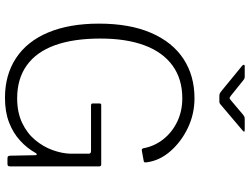

<svg xmlns="http://www.w3.org/2000/svg" viewBox="-136 -858 1004 772"><g transform="rotate(90 366.0 -472.0)"><path d="M373 10Q281 10 213.5 -34.5Q146 -79 110.5 -164Q75 -249 75 -368Q75 -491 112 -577Q149 -663 216.5 -707.5Q284 -752 375 -752Q439 -752 495 -725Q551 -698 589 -654Q627 -610 633 -557Q633 -553 632.5 -551Q632 -549 628 -548L584 -540Q581 -540 579 -541.5Q577 -543 576 -547Q568 -591 540 -626.5Q512 -662 469.5 -682.5Q427 -703 375 -703Q298 -703 244 -664Q190 -625 162.5 -551.5Q135 -478 135 -374Q135 -265 162 -190.5Q189 -116 243 -77.5Q297 -39 375 -39Q432 -39 474 -59Q516 -79 543 -111.5Q570 -144 583.5 -181.5Q597 -219 598 -253V-327Q598 -336 587 -336H404Q400 -336 398 -337.5Q396 -339 396 -343V-370Q396 -377 402 -377H641Q645 -377 647 -375Q649 -373 649 -369V-11Q649 -4 646.5 -2Q644 0 639 0H620Q614 0 610.5 -1Q607 -2 606 -10L604 -113Q603 -118 600.5 -118Q598 -118 595 -113Q576 -79 545.5 -51Q515 -23 472.5 -6.5Q430 10 373 10ZM442 -948Q446 -951 449.5 -952.5Q453 -954 457 -954H502Q516 -954 503 -944L405 -861Q402 -858 398 -855Q394 -852 388 -852H365Q358 -852 353.5 -855Q349 -858 344 -862L244 -944Q240 -948 240.5 -951Q241 -954 246 -954H287Q292 -954 295 -953Q298 -952 303 -948L364 -899Q372 -893 374.5 -893Q377 -893 384 -899Z"/></g></svg>

Font: Libre Franklin Thin ExtraLight
Style: Regular
Weight: 250
Version: Version 3.000